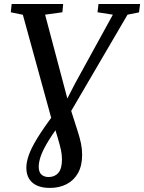

<svg xmlns="http://www.w3.org/2000/svg" viewBox="-20 -763 722 962"><path d="M230.5 178.5Q173 178.5 142.5 152.2Q112 126 112 77Q112 50 124 15Q136 -20 166.8 -70.5Q197.5 -121 252.5 -194L302 -239.5L356.5 -345.5L545.5 -689.5L468.5 -701.5L473.5 -743H682L676.5 -701L619 -689.5L313 -166.5L272.5 -131.5Q234.5 -78.5 212.8 -40.5Q191 -2.5 182.5 24.8Q174 52 174 72Q174 99.5 187.8 111.8Q201.5 124 223.5 124Q254 124 272.2 103.2Q290.5 82.5 290.5 35Q290.5 12 285.2 -12.2Q280 -36.5 268.5 -75L253.5 -125L241.5 -154.5L94.5 -689L34 -701.5L38.5 -743H296.5L292.5 -701.5L206 -689.5L323 -248.5L332 -222L367.5 -111Q380.5 -71 386 -43.2Q391.5 -15.5 391.5 12.5Q391.5 67 371 103.8Q350.5 140.5 314.2 159.5Q278 178.5 230.5 178.5Z"/></svg>

Font: Merriweather 28pt
Style: Italic
Weight: 400
Italic angle: -7.8°
Version: Version 2.101